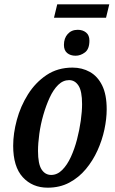

<svg xmlns="http://www.w3.org/2000/svg" viewBox="-20 -859 533 889"><path d="M230 -777 245 -839H486L471 -777ZM330 -601Q306 -601 291 -613.5Q276 -626 276 -651Q276 -682 293.5 -701.5Q311 -721 340 -721Q363 -721 378.5 -708.5Q394 -696 394 -671Q394 -632 373.5 -616.5Q353 -601 330 -601ZM201 10Q130 10 85.5 -38.5Q41 -87 41 -184Q41 -241 58 -304Q75 -367 109.5 -422Q144 -477 195.5 -511.5Q247 -546 316 -546Q360 -546 396 -526Q432 -506 453 -463.5Q474 -421 474 -353Q474 -309 463.5 -259.5Q453 -210 431.5 -162.5Q410 -115 377.5 -76Q345 -37 301 -13.5Q257 10 201 10ZM217 -49Q245 -49 268 -72Q291 -95 308 -132Q325 -169 336.5 -213Q348 -257 354 -300Q360 -343 360 -377Q360 -437 343.5 -462.5Q327 -488 300 -488Q272 -488 249.5 -466Q227 -444 210 -407Q193 -370 180.5 -326.5Q168 -283 162 -239Q156 -195 156 -160Q156 -100 172.5 -74.5Q189 -49 217 -49Z"/></svg>

Font: Noto Serif ExtraCondensed SemiBold
Style: Italic
Weight: 600
Width: 2
Italic angle: -12°
Designer: Monotype Design Team
Foundry: Monotype Imaging Inc.
Version: Version 2.013